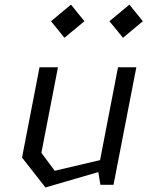

<svg xmlns="http://www.w3.org/2000/svg" viewBox="-20 -797 660 828"><path d="M230 -507H150.5L75 -117.5L176 11.5L404 -55L413 0H469.5L568 -507H489L411.5 -106.5L216 -60.5L158.5 -138ZM200 -705.5 258 -634 344 -705.5 286 -777ZM452 -705.5 510.5 -634 596 -705.5 538 -777Z"/></svg>

Font: Monaspace Krypton Light
Style: Italic
Weight: 300
Italic angle: -11°
Designer: Riley Cran & the Lettermatic Team
Foundry: Lettermatic
Version: Version 1.101 (Monaspace Krypton)